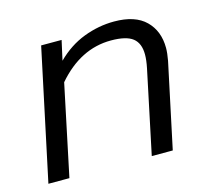

<svg xmlns="http://www.w3.org/2000/svg" viewBox="-78 -588 748 680"><g transform="rotate(-15 295.5 -247.5)"><path d="M122 -480H197L181 -408Q226 -453 281 -474Q336 -495 393 -495Q470 -495 508.5 -457Q547 -419 547 -357Q547 -338 542 -311L476 0H399L463 -304Q469 -333 469 -354Q469 -395 445 -414Q421 -433 365 -433Q253 -433 167 -333L97 0H20Z"/></g></svg>

Font: Prompt Light
Style: Italic
Weight: 300
Italic angle: -12°
Designer: Katatrad Team
Foundry: CadsonDemak
Version: Version 1.000